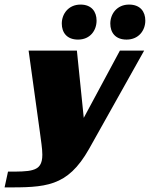

<svg xmlns="http://www.w3.org/2000/svg" viewBox="-85 -651 655 839"><path d="M40 -430 89 -76C94 -37 100 -2 100 25C100 65 87 84 57 92C34 99 -6 99 -50 99L-65 168C113 168 209 168 304 0L545 -430H439L281 -136L251 -430ZM267 -631C214 -631 185 -590 185 -548C185 -509 207 -478 256 -478C309 -478 337 -518 337 -561C337 -600 315 -631 267 -631ZM479 -631C426 -631 397 -590 397 -548C397 -509 419 -478 468 -478C521 -478 550 -518 550 -561C550 -600 528 -631 479 -631Z"/></svg>

Font: Racing Sans One
Style: Regular
Weight: 400
Designer: Pablo Impallari, Rodrigo Fuenzalida
Foundry: Pablo Impallari, Rodrigo Fuenzalida
Version: Version 1.001